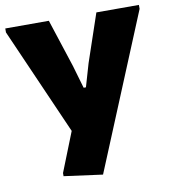

<svg xmlns="http://www.w3.org/2000/svg" viewBox="-84 -613 814 907"><g transform="rotate(-10 323.0 -160.0)"><path d="M152 195V180L227 -9L2 -521V-540H211L286 -310L318 -200H329L361 -310L439 -540H643V-521L337 220Z"/></g></svg>

Font: Encode Sans Normal
Style: ExtraBold
Weight: 800
Designer: Pablo Impallari, Andres Torresi
Foundry: Pablo Impallari, Andres Torresi
Version: Version 1.000; ttfautohint (v1.00) -l 8 -r 50 -G 200 -x 14 -